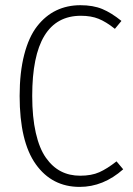

<svg xmlns="http://www.w3.org/2000/svg" viewBox="-20 -714 516 745"><path d="M292 -693.8Q341.3 -693.8 377 -679Q412.6 -664.1 451.2 -632.8L425.8 -602.1Q391.6 -629.4 362.5 -641.1Q333.5 -652.8 293.9 -652.8Q105 -652.8 105 -341.8Q105 -259.3 118.9 -198.5Q132.8 -137.7 158.2 -101.8Q183.6 -65.9 216.6 -49.1Q249.5 -32.2 291 -32.2Q335 -32.2 365.2 -45.7Q395.5 -59.1 432.1 -87.9L458 -57.1Q380.9 11.2 289.1 11.2Q181.6 11.2 118.9 -76.7Q56.2 -164.6 56.2 -341.8Q56.2 -433.1 74 -502Q91.8 -570.8 124 -612.1Q156.2 -653.3 198.5 -673.6Q240.7 -693.8 292 -693.8Z"/></svg>

Font: Fira Sans Compressed ExtraLight
Style: Regular
Weight: 250
Width: 1
Designer: Carrois Corporate & Edenspiekermann AG
Foundry: Carrois Corporate GbR & Edenspiekermann AG
Version: Version 4.203;PS 004.203;hotconv 1.0.88;makeotf.lib2.5.64775